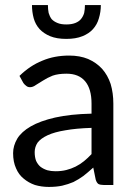

<svg xmlns="http://www.w3.org/2000/svg" viewBox="-20 -737 537 765"><path d="M344.7 -227.5Q283.2 -225.6 240.2 -217.8Q197.3 -210.9 169.9 -198.2Q142.6 -185.5 129.9 -168.9Q118.2 -151.4 118.2 -130.9Q118.2 -110.4 124 -95.7Q130.9 -81.1 141.6 -72.3Q153.3 -63.5 168.9 -58.6Q183.6 -54.7 201.2 -54.7Q224.6 -54.7 244.1 -59.6Q263.7 -64.5 281.2 -73.2Q298.8 -82 314.5 -94.7Q330.1 -107.4 344.7 -123Q344.7 -158.2 344.7 -227.5ZM57.6 -434.6Q99.6 -475.6 148.4 -495.1Q196.3 -515.6 255.9 -515.6Q297.9 -515.6 331.1 -502Q364.3 -487.3 386.7 -462.9Q409.2 -437.5 420.9 -402.3Q431.6 -366.2 431.6 -324.2Q431.6 -215.8 431.6 0Q421.9 0 392.6 0Q379.9 0 372.1 -3.9Q365.2 -8.8 361.3 -21.5Q358.4 -37.1 351.6 -69.3Q331.1 -50.8 312.5 -36.1Q293.9 -22.5 272.5 -11.7Q252 -2.9 227.5 2.9Q204.1 7.8 174.8 7.8Q145.5 7.8 119.1 0Q93.8 -8.8 74.2 -25.4Q54.7 -41 43.9 -66.4Q32.2 -91.8 32.2 -127Q32.2 -156.2 48.8 -184.6Q65.4 -211.9 102.5 -233.4Q139.6 -254.9 199.2 -268.6Q258.8 -282.2 344.7 -284.2Q344.7 -297.9 344.7 -324.2Q344.7 -382.8 319.3 -413.1Q293.9 -443.4 245.1 -443.4Q211.9 -443.4 189.5 -435.5Q168 -426.8 151.4 -416Q134.8 -406.2 123 -398.4Q111.3 -389.6 99.6 -389.6Q90.8 -389.6 85 -394.5Q78.1 -399.4 73.2 -406.2Q68.4 -416 57.6 -434.6ZM244.1 -582Q206.1 -582 179.7 -592.8Q154.3 -603.5 137.7 -621.1Q121.1 -639.6 114.3 -664.1Q107.4 -689.5 107.4 -716.8Q128.9 -716.8 170.9 -716.8Q170.9 -700.2 173.8 -685.5Q177.7 -671.9 185.5 -661.1Q194.3 -651.4 209 -645.5Q222.7 -639.6 244.1 -639.6Q265.6 -639.6 280.3 -645.5Q294.9 -651.4 302.7 -661.1Q311.5 -671.9 315.4 -685.5Q318.4 -700.2 318.4 -716.8Q339.8 -716.8 381.8 -716.8Q381.8 -689.5 374 -664.1Q367.2 -639.6 350.6 -621.1Q335 -603.5 308.6 -592.8Q282.2 -582 244.1 -582Z"/></svg>

Font: Lato
Style: Regular
Weight: 400
Designer: Lukasz Dziedzic with Adam Twardoch and Botio Nikoltchev
Version: Version 2.015; 2015-08-06; http://www.latofonts.com/